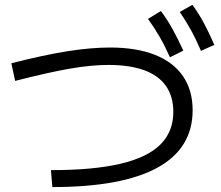

<svg xmlns="http://www.w3.org/2000/svg" viewBox="-20 -799 904 786"><path d="M689.5 -340.8Q689.5 -404.3 659.2 -447.3Q628.9 -490.2 569.8 -511.7Q510.7 -533.2 423.8 -533.2Q354.5 -533.2 266.6 -518.1Q178.7 -502.9 42 -467.8L26.4 -540Q160.2 -574.2 256.8 -589.4Q353.5 -604.5 429.7 -604.5Q538.1 -604.5 613.8 -574.7Q689.5 -544.9 729 -487.3Q768.6 -429.7 768.6 -347.7Q768.6 -191.4 624 -112.3Q479.5 -33.2 194.3 -33.2L188.5 -102.5Q361.3 -102.5 472.2 -128.4Q583 -154.3 636.2 -207Q689.5 -259.8 689.5 -340.8ZM585.9 -721.7 638.7 -753.9Q665 -718.8 686.5 -679.7Q708 -640.6 730.5 -591.8L675.8 -564.5Q654.3 -612.3 632.8 -649.4Q611.3 -686.5 585.9 -721.7ZM715.8 -750 767.6 -779.3Q793.9 -743.2 814.9 -704.1Q835.9 -665 857.4 -615.2L802.7 -590.8Q782.2 -638.7 761.2 -676.8Q740.2 -714.8 715.8 -750Z"/></svg>

Font: Pretendard GOV Variable
Style: Regular
Weight: 400
Designer: Base glyphs from Inter by Rasmus Andersson; Hangul glyphs from Noto Sans CJK(Source Han Sans) by Jang Soo-young and Kang
Foundry: Kil Hyung-jin
Version: Version 1.307;Glyphs 3.2 (3192)